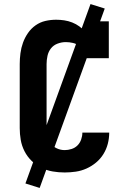

<svg xmlns="http://www.w3.org/2000/svg" viewBox="-20 -840 640 944"><path d="M298 8Q268 8 239 3Q210 -2 183.5 -15Q157 -28 135.5 -49Q114 -70 100.5 -96.5Q87 -123 82 -152Q77 -181 77 -210V-525Q77 -551 80.5 -578Q84 -605 93 -630Q102 -655 117.5 -677.5Q133 -700 155 -715.5Q177 -731 203 -737Q229 -743 256 -743Q276 -743 296 -740Q316 -737 335 -729.5Q354 -722 370.5 -710Q387 -698 399 -683V-735H515V-554H399Q399 -572 391.5 -588.5Q384 -605 369.5 -615Q355 -625 338 -629Q321 -633 303 -633Q283 -633 263 -625.5Q243 -618 230.5 -602Q218 -586 213.5 -565.5Q209 -545 209 -525V-210Q209 -191 213 -171Q217 -151 229 -135Q241 -119 259.5 -110.5Q278 -102 298 -102Q315 -102 332 -107.5Q349 -113 361 -125Q373 -137 379 -154Q385 -171 385 -188Q385 -188 385 -188Q385 -188 385 -188H517Q517 -188 517 -188Q517 -188 517 -188Q517 -160 510 -133Q503 -106 488.5 -82.5Q474 -59 452.5 -41Q431 -23 405.5 -11.5Q380 0 352.5 4Q325 8 298 8ZM175 84 105 62 425 -820 495 -798Z"/></svg>

Font: Iosevka Slab XBdEx
Style: Regular
Weight: 800
Width: 7
Monospace: yes
Designer: Belleve Invis
Foundry: Belleve Invis
Version: Version 11.1.0; ttfautohint (v1.8.3)